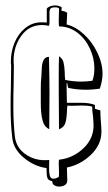

<svg xmlns="http://www.w3.org/2000/svg" viewBox="-20 -681 397 706"><path d="M225 -355 226 -303H279Q310 -303 329 -295V-281Q334 -279 339 -278Q344 -277 349 -275Q349 -257 351 -233Q353 -209 353 -197Q353 -149 314.5 -112Q276 -75 226 -65L227 -31Q227 -29 227.5 -18.5Q228 -8 220 -1.5Q212 5 196 5Q188 5 180 0.5Q172 -4 172 -15Q157 -17 154 -27.5Q151 -38 151 -63Q106 -69 67.5 -101Q29 -133 25 -175Q19 -224 19 -288Q19 -334 20 -358L21 -441Q20 -444 20 -456Q20 -491 33.5 -524Q47 -557 73 -578Q99 -599 133 -599Q145 -599 152 -598V-649Q155 -654 163.5 -657.5Q172 -661 183 -661Q197 -661 207 -654L206 -641Q217 -641 227 -634Q227 -621 226 -609.5Q225 -598 225 -591Q258 -583 288.5 -555Q319 -527 338 -487.5Q357 -448 357 -410Q357 -384 347 -355Q320 -351 298 -351Q260 -351 231 -358Q229 -363 228.5 -367.5Q228 -372 228 -374L225 -375ZM196 -345V-403Q196 -447 197 -474Q210 -466 213.5 -452Q217 -438 218 -415Q218 -396 220 -387Q250 -381 278 -381Q298 -381 320 -384V-385Q327 -403 327 -430Q327 -467 310.5 -502.5Q294 -538 265 -560.5Q236 -583 198 -584H197Q196 -591 196 -604L197 -649V-650Q193 -654 183 -654Q171 -654 166.5 -650Q162 -646 162 -636V-610V-600Q162 -590 160 -586Q146 -589 135 -589Q87 -589 58.5 -549.5Q30 -510 30 -458Q30 -447 31 -442L30 -360Q29 -337 29 -292Q29 -228 35 -176Q41 -137 73 -114.5Q105 -92 144 -92Q154 -92 161 -93Q161 -87 160.5 -67.5Q160 -48 163 -36Q166 -24 175 -24Q186 -24 193 -29L196 -30Q197 -33 197 -46L196 -79Q196 -90 197 -93L199 -94Q249 -100 286.5 -135.5Q324 -171 324 -219Q324 -230 322 -254Q319 -271 319 -288V-289Q304 -293 283 -293L244 -292Q231 -292 228 -293Q226 -279 226 -269Q225 -243 220 -228Q215 -213 198 -206H197ZM162 -339 161 -206Q142 -215 136 -240Q130 -265 130 -301V-336Q130 -342 130 -361.5Q130 -381 132 -398Q133 -407 133.5 -427Q134 -447 140 -459.5Q146 -472 160 -472Q162 -384 162 -339Z"/></svg>

Font: Londrina Shadow
Style: Regular
Weight: 400
Designer: Marcelo Magalhaes
Foundry: Marcelo Magalhães
Version: Version 1.002